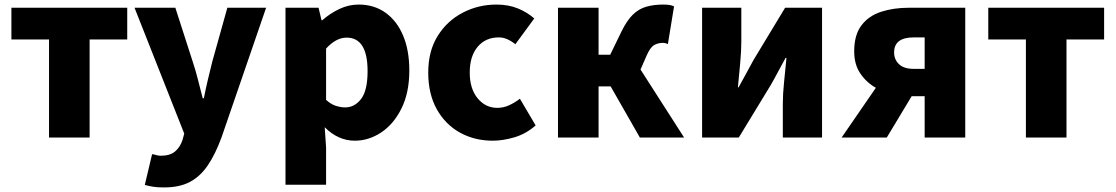

<svg xmlns="http://www.w3.org/2000/svg" viewBox="-20 -603 4892 842"><path d="M195 0V-430H30V-569H538V-430H373V0Z M699 219Q671 219 652 216Q633 213 615 208L647 73Q655 74 665 77Q675 80 685 80Q726 80 748 61Q770 42 780 12L788 -17L570 -569H749L825 -333Q838 -294 848 -254Q858 -214 869 -172H874Q882 -213 891.5 -253Q901 -293 911 -333L977 -569H1147L951 1Q924 74 891 122.5Q858 171 812.5 195Q767 219 699 219Z M1232 207V-569H1377L1390 -514H1393Q1427 -544 1468 -563.5Q1509 -583 1553 -583Q1621 -583 1671 -547Q1721 -511 1748 -446.5Q1775 -382 1775 -294Q1775 -196 1740.5 -127Q1706 -58 1651.5 -22Q1597 14 1536 14Q1463 14 1404 -45L1410 44V207ZM1494 -132Q1535 -132 1563.5 -169Q1592 -206 1592 -291Q1592 -438 1500 -438Q1454 -438 1410 -390V-165Q1431 -146 1452.5 -139Q1474 -132 1494 -132Z M2141 14Q2061 14 1997 -21.5Q1933 -57 1895.5 -124Q1858 -191 1858 -285Q1858 -379 1899.5 -445.5Q1941 -512 2009.5 -547.5Q2078 -583 2157 -583Q2209 -583 2250 -566.5Q2291 -550 2323 -522L2240 -409Q2203 -439 2168 -439Q2109 -439 2074.5 -397.5Q2040 -356 2040 -285Q2040 -214 2074.5 -172Q2109 -130 2161 -130Q2188 -130 2213 -141.5Q2238 -153 2260 -170L2329 -53Q2287 -16 2236.5 -1Q2186 14 2141 14Z M2427 0V-569H2605V-363H2656L2705 -464Q2729 -513 2755 -538.5Q2781 -564 2814 -573.5Q2847 -583 2889 -583Q2902 -583 2914 -581.5Q2926 -580 2936 -575L2909 -410Q2904 -412 2898.5 -413.5Q2893 -415 2887 -415Q2866 -415 2849 -405.5Q2832 -396 2816 -360L2789 -298L2980 0H2786L2658 -224H2605V0Z M3059 0V-569H3231V-421Q3231 -379 3226 -325.5Q3221 -272 3216 -220H3219Q3233 -246 3252 -280Q3271 -314 3284 -339L3423 -569H3585V0H3413V-148Q3413 -190 3418.5 -243.5Q3424 -297 3429 -349H3425Q3411 -324 3392.5 -289Q3374 -254 3360 -230L3220 0Z M3987 -301H4035V-439H3987Q3901 -439 3901 -373Q3901 -342 3922.5 -321.5Q3944 -301 3987 -301ZM3671 0 3821 -218Q3780 -241 3753 -280.5Q3726 -320 3726 -378Q3726 -450 3758 -492Q3790 -534 3844.5 -551.5Q3899 -569 3965 -569H4213V0H4035V-181H3978L3869 0Z M4479 0V-430H4314V-569H4822V-430H4657V0Z"/></svg>

Font: Source Han Sans TC Heavy
Style: Regular
Weight: 900
Designer: Ryoko NISHIZUKA Ë•øÂ°öÊ∂ºÂ≠ê (kana, bopomofo & ideographs); Paul D. Hunt (Latin, Greek & Cyrillic); Sandoll Communicatio
Foundry: Adobe
Version: Version 2.004;hotconv 1.0.118;makeotfexe 2.5.65603